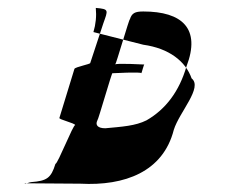

<svg xmlns="http://www.w3.org/2000/svg" viewBox="-20 -618 581 485"><path d="M42 -155 183 -154C295 -148 392 -184 419 -290C433 -335 493 -397 464 -420C449 -463 407 -496 342 -505L216 -537C222 -557 224 -577 222 -598C256 -595 253 -593 241 -559L208 -459C209 -456 170 -449 168 -444L130 -320C129 -316 169 -307 170 -302C165 -304 126 -204 120 -204C109 -168 98 -161 59 -158C54 -158 44 -152 42 -155ZM226 -314C228 -314 263 -437 264 -433C265 -433 337 -437 337 -433C338 -433 344 -459 345 -455C345 -455 271 -459 271 -455C273 -455 307 -573 308 -569C313 -585 321 -589 342 -589C440 -589 488 -546 451 -450C433 -388 399 -342 350 -314C322 -300 289 -298 246 -294C227 -294 220 -302 226 -314Z"/></svg>

Font: Zinc
Style: Obl
Weight: 400
Version: Version 1